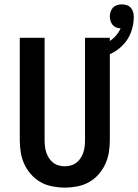

<svg xmlns="http://www.w3.org/2000/svg" viewBox="-20 -842 629 874"><path d="M275 12Q247 12 218.5 6.5Q190 1 165.5 -12.5Q141 -26 122 -47.5Q103 -69 91 -94.5Q79 -120 74.5 -148.5Q70 -177 70 -205V-670H183V-205Q183 -191 184.5 -176.5Q186 -162 190.5 -148.5Q195 -135 202.5 -123Q210 -111 221.5 -102Q233 -93 247 -89Q261 -85 275 -85Q289 -85 303 -89Q317 -93 328.5 -102Q340 -111 347.5 -123Q355 -135 359.5 -148.5Q364 -162 365.5 -176.5Q367 -191 367 -205V-670H480V-205Q480 -177 475.5 -148.5Q471 -120 459 -94.5Q447 -69 428 -47.5Q409 -26 384.5 -12.5Q360 1 331.5 6.5Q303 12 275 12ZM424 -573 407 -625Q426 -630 444 -637Q462 -644 478.5 -654.5Q495 -665 508 -680Q521 -695 529 -713Q519 -713 509 -717Q499 -721 492.5 -729Q486 -737 483 -747Q480 -757 480 -767Q480 -778 483.5 -789Q487 -800 494.5 -807.5Q502 -815 512.5 -818.5Q523 -822 534 -822Q546 -822 557 -818.5Q568 -815 575.5 -806.5Q583 -798 586 -787Q589 -776 589 -765Q589 -730 577 -697Q565 -664 541.5 -639Q518 -614 487 -598.5Q456 -583 424 -573Z"/></svg>

Font: Lode Term
Style: Bold
Weight: 700
Monospace: yes
Designer: Belleve Invis
Foundry: Belleve Invis
Version: Version 29.2.0